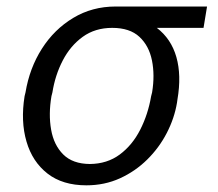

<svg xmlns="http://www.w3.org/2000/svg" viewBox="-20 -548 657 578"><path d="M54 -258.5 56.8 -269.9Q68.9 -343 106.2 -401.5Q143.5 -459.9 200.5 -494.1Q257.5 -528.4 328.1 -528.4Q329.5 -528.4 331 -528.4H603.3L592.7 -464.1H452.1Q495.4 -431.1 511 -376.1Q526.6 -321 514.2 -248.6L512.8 -238.6Q505 -192.1 482.1 -147.7Q459.2 -103.3 423.3 -67.8Q387.4 -32.3 341.1 -11.2Q294.7 9.9 240.1 9.9Q168.3 9.9 122.9 -25.6Q77.4 -61.1 59.7 -122Q41.9 -182.9 54 -258.5ZM137.8 -269.9 134.9 -258.5Q125.7 -204.2 133.9 -157.7Q142 -111.2 170.5 -82.9Q198.9 -54.7 250.4 -54.3Q302.6 -54.7 340.6 -82.9Q378.6 -111.2 402.2 -157.7Q425.8 -204.2 435 -258.5L437.9 -269.9Q446.4 -321.7 437.5 -365.9Q428.6 -410.2 399.7 -437.1Q370.7 -464.1 317.8 -464.1Q266.3 -464.1 229 -437.1Q191.8 -410.2 168.9 -365.9Q146 -321.7 137.8 -269.9Z"/></svg>

Font: Inter Light  BETA
Style: Italic
Weight: 300
Italic angle: 9.39999°
Designer: Rasmus Andersson
Foundry: rsms
Version: Version 3.011;git-f93a4a705